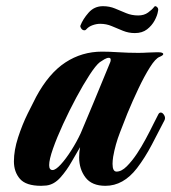

<svg xmlns="http://www.w3.org/2000/svg" viewBox="-20 -595 554 621"><path d="M113 6Q64 6 44.5 -16.5Q25 -39 25 -73Q25 -109 38.5 -150.5Q52 -192 69.5 -227.5Q87 -263 97 -282Q138 -358 191.5 -393Q245 -428 310 -428Q333 -428 364 -426Q395 -424 427 -424Q443 -424 458 -425Q473 -426 487 -426H491Q508 -426 508 -420Q508 -416 496 -411Q483 -406 465 -377.5Q447 -349 428 -309Q409 -269 392 -228Q383 -205 368 -166.5Q353 -128 346 -88Q345 -81 344.5 -75.5Q344 -70 344 -65Q344 -40 357 -40Q373 -40 390 -57Q407 -74 423 -98Q437 -119 451 -145Q465 -171 476 -193.5Q487 -216 492 -225Q495 -231 500 -231Q506 -231 511 -222.5Q516 -214 512 -206Q493 -169 471 -127Q449 -85 423 -51Q379 6 321 6Q277 6 256.5 -21Q236 -48 236 -86Q236 -103 239 -119Q228 -101 212 -72.5Q196 -44 175.5 -21Q155 2 130 5Q126 5 122 5.5Q118 6 113 6ZM150 -45Q160 -45 176.5 -63Q193 -81 210.5 -108.5Q228 -136 241 -164Q244 -172 255.5 -198.5Q267 -225 281.5 -260.5Q296 -296 311 -332Q326 -368 337 -395Q338 -398 338 -402Q338 -408 332 -408Q326 -408 318 -403.5Q310 -399 303 -394Q290 -384 269.5 -352.5Q249 -321 226.5 -279Q204 -237 184 -193.5Q164 -150 151.5 -114.5Q139 -79 139 -61Q139 -45 150 -45ZM416 -488Q396 -488 377.5 -495.5Q359 -503 341.5 -510.5Q324 -518 304 -518Q292 -518 279.5 -513.5Q267 -509 260 -501Q257 -497 253 -497Q247 -497 243 -502.5Q239 -508 240 -512Q248 -533 266.5 -554Q285 -575 313 -575Q334 -575 352 -567.5Q370 -560 388 -552.5Q406 -545 427 -545Q446 -545 459 -554.5Q472 -564 478 -572Q480 -575 482 -575Q486 -575 489.5 -570.5Q493 -566 491 -559Q489 -545 480 -528.5Q471 -512 455.5 -500Q440 -488 416 -488Z"/></svg>

Font: Praise
Style: Regular
Weight: 400
Designer: Robert E. Leuschke
Foundry: Robert E. Leuschke
Version: Version 1.100; ttfautohint (v1.8.3)